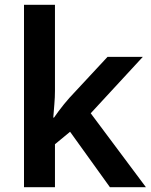

<svg xmlns="http://www.w3.org/2000/svg" viewBox="-20 -780 631 800"><path d="M209 -401Q209 -375 206.5 -346Q204 -317 202 -290H205Q213 -302 224 -316.5Q235 -331 246.5 -345.5Q258 -360 269 -372L428 -543H575L358 -308L588 0H438L272 -231L209 -179V0H80V-760H209Z"/></svg>

Font: Noto Sans Javanese SemiBold
Style: Regular
Weight: 600
Version: Version 2.004